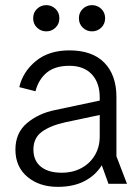

<svg xmlns="http://www.w3.org/2000/svg" viewBox="-20 -715 534 747"><path d="M205 12Q133 12 86.5 -27Q40 -66 40 -133Q40 -198 85 -236Q130 -274 195 -287L412 -333V-277L233 -239Q175 -226 142.5 -202Q110 -178 110 -133Q110 -90 139 -66.5Q168 -43 220 -43Q263 -43 296.5 -61Q330 -79 349 -111Q368 -143 368 -184V-336Q368 -393 337 -426Q306 -459 250 -459Q194 -459 162 -432.5Q130 -406 118 -360L55 -376Q69 -436 119.5 -477.5Q170 -519 250 -519Q339 -519 386 -471Q433 -423 433 -337V-107L474 0H402L376 -72Q351 -32 308 -10Q265 12 205 12ZM160 -593Q139 -593 124 -607.5Q109 -622 109 -644Q109 -666 124 -680.5Q139 -695 160 -695Q181 -695 196 -680.5Q211 -666 211 -644Q211 -622 196 -607.5Q181 -593 160 -593ZM338 -593Q317 -593 302 -607.5Q287 -622 287 -644Q287 -666 302 -680.5Q317 -695 338 -695Q359 -695 374 -680.5Q389 -666 389 -644Q389 -622 374 -607.5Q359 -593 338 -593Z"/></svg>

Font: TikTok Sans Light
Style: Regular
Weight: 300
Version: Version 4.000